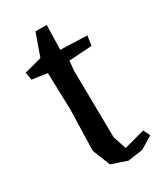

<svg xmlns="http://www.w3.org/2000/svg" viewBox="-162 -671 647 757"><g transform="rotate(-30 161.5 -292.5)"><path d="M261 10 193 20 122 -4 90 -84 95 -270 90 -438 21 -448 15 -483 94 -504 130 -605H181L178 -493L299 -489L293 -445L188 -438L184 -392L188 -89L208 -29L302 -54L317 -24Z"/></g></svg>

Font: Alike Angular
Style: Regular
Weight: 400
Designer: Sveta Sebyakina
Foundry: Cyreal (www.cyreal.org)
Version: Version 1.300; ttfautohint (v1.8.4.7-5d5b)